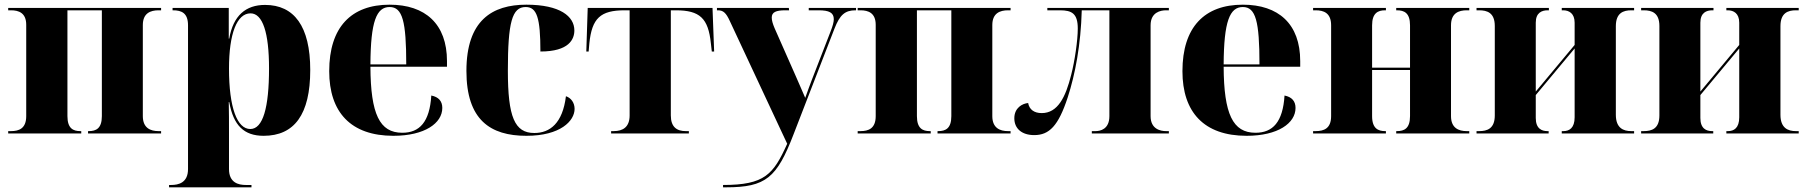

<svg xmlns="http://www.w3.org/2000/svg" viewBox="-20 -570 7717 820"><path d="M15 0H327V-10H323C293 -10 268 -21 268 -74V-526H415V-74C415 -21 390 -10 359 -10H356V0H668V-10H657C623 -10 590 -23 590 -74V-463C590 -514 623 -526 657 -526H668V-536H15V-526H27C60 -526 92 -515 92 -464V-74C92 -21 61 -10 27 -10H15Z M702 230H1054V220H1030C999 220 958 211 958 152V-3C958 -47 958 -93 957 -134H959C977 -34 1022 10 1106 10C1237 10 1305 -81 1305 -271C1305 -458 1236 -549 1112 -549C1030 -549 976 -504 959 -405H957V-536H717V-526H719C756 -526 783 -514 783 -462V152C783 211 742 220 711 220H702ZM1049 -19C993 -19 958 -110 958 -277C958 -427 992 -513 1050 -513C1102 -513 1129 -430 1129 -278C1129 -110 1103 -19 1049 -19Z M1660 10C1794 10 1869 -44 1869 -109C1869 -138 1853 -156 1822 -162C1815 -49 1772 -3 1698 -3C1601 -3 1563 -83 1562 -285H1889V-309C1889 -468 1796 -550 1644 -550C1480 -550 1386 -454 1386 -266C1386 -91 1478 10 1660 10ZM1715 -295H1562C1563 -479 1588 -540 1644 -540C1699 -540 1715 -479 1715 -295Z M2228 10C2374 10 2434 -54 2434 -105C2434 -131 2419 -152 2397 -159C2383 -44 2329 -2 2262 -2C2178 -2 2149 -70 2149 -268C2149 -475 2167 -540 2225 -540C2273 -540 2288 -494 2288 -350C2411 -350 2433 -403 2433 -440C2433 -500 2372 -550 2228 -550C2082 -550 1972 -483 1972 -267C1972 -58 2074 10 2228 10Z M2590 0H2922V-10H2909C2871 -10 2845 -27 2845 -77V-526H2866C2969 -526 3005 -492 3016 -385L3020 -350H3030L3023 -536H2490L2484 -350H2494L2497 -385C2508 -492 2544 -526 2648 -526H2669V-77C2669 -27 2640 -10 2601 -10H2590Z M3068 220V230H3081C3251 230 3298 189 3369 4L3544 -448C3567 -507 3589 -526 3634 -526H3636V-536H3434V-526H3476C3521 -526 3541 -516 3541 -488C3541 -475 3536 -458 3527 -435L3448 -231C3439 -207 3429 -181 3419 -152C3407 -181 3396 -204 3379 -244L3288 -450C3280 -469 3276 -483 3276 -495C3276 -518 3294 -526 3334 -526H3350L3349 -536H3042V-526H3046C3069 -526 3081 -515 3097 -480L3342 44C3283 175 3246 220 3068 220Z M3643 0H3955V-10H3951C3921 -10 3896 -21 3896 -74V-526H4043V-74C4043 -21 4018 -10 3987 -10H3984V0H4296V-10H4285C4251 -10 4218 -23 4218 -74V-463C4218 -514 4251 -526 4285 -526H4296V-536H3643V-526H3655C3688 -526 3720 -515 3720 -464V-74C3720 -21 3689 -10 3655 -10H3643Z M4397 7C4461 7 4500 -32 4540 -154C4572 -252 4596 -379 4600 -526H4718V-74C4718 -18 4679 -10 4659 -10H4643V0H4972V-10H4960C4937 -10 4894 -18 4894 -74V-462C4894 -518 4937 -526 4960 -526H4972V-536H4453V-526H4507C4558 -526 4583 -512 4583 -448C4583 -398 4570 -309 4555 -251C4531 -154 4497 -87 4429 -87C4397 -87 4376 -102 4371 -130C4347 -128 4312 -110 4312 -65C4312 -20 4345 7 4397 7Z M5304 10C5438 10 5513 -44 5513 -109C5513 -138 5497 -156 5466 -162C5459 -49 5416 -3 5342 -3C5245 -3 5207 -83 5206 -285H5533V-309C5533 -468 5440 -550 5288 -550C5124 -550 5030 -454 5030 -266C5030 -91 5122 10 5304 10ZM5359 -295H5206C5207 -479 5232 -540 5288 -540C5343 -540 5359 -479 5359 -295Z M5588 0H5899V-10H5896C5866 -10 5840 -21 5840 -74V-271H6002V-74C6002 -21 5977 -10 5946 -10H5943V0H6255V-10H6244C6210 -10 6177 -23 6177 -74V-462C6177 -514 6210 -526 6244 -526H6255V-536H5943V-526H5946C5977 -526 6002 -515 6002 -462V-281H5840V-462C5840 -514 5865 -526 5895 -526H5899V-536H5588V-526H5599C5633 -526 5665 -515 5665 -462V-74C5665 -21 5634 -10 5599 -10H5588Z M6286 0H6594V-10H6589C6564 -10 6539 -21 6539 -66V-164L6705 -363V-69C6705 -23 6682 -10 6657 -10H6650V0H6959V-10H6947C6913 -10 6881 -23 6881 -80V-458C6881 -515 6913 -526 6947 -526H6959V-536H6650V-526H6656C6681 -526 6705 -513 6705 -473V-378L6539 -179V-473C6539 -516 6565 -526 6590 -526H6595V-536H6286V-526H6297C6331 -526 6364 -516 6364 -459V-77C6364 -20 6331 -10 6297 -10H6286Z M6989 0H7297V-10H7292C7267 -10 7242 -21 7242 -66V-164L7408 -363V-69C7408 -23 7385 -10 7360 -10H7353V0H7662V-10H7650C7616 -10 7584 -23 7584 -80V-458C7584 -515 7616 -526 7650 -526H7662V-536H7353V-526H7359C7384 -526 7408 -513 7408 -473V-378L7242 -179V-473C7242 -516 7268 -526 7293 -526H7298V-536H6989V-526H7000C7034 -526 7067 -516 7067 -459V-77C7067 -20 7034 -10 7000 -10H6989Z"/></svg>

Font: Noto Serif Display ExtraBold
Style: Regular
Weight: 800
Designer: Monotype Design Team
Foundry: Monotype Imaging Inc.
Version: Version 2.009